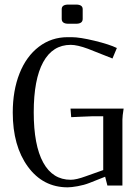

<svg xmlns="http://www.w3.org/2000/svg" viewBox="-20 -803 608 831"><path d="M337.9 -721.2Q337.9 -700.2 309.1 -700.2H275.9Q247.1 -700.2 247.1 -721.2V-763.2Q247.1 -783.2 275.9 -783.2H309.1Q337.9 -783.2 337.9 -763.2ZM285.2 -333H515.1Q509.8 -300.3 509.8 -285.2V0H444.8L435.1 -38.1L367.2 -11.2Q343.8 -2 316.2 2.9Q288.6 7.8 272.9 7.8Q166 7.8 100.6 -81.8Q35.2 -171.4 35.2 -315.9Q35.2 -411.1 64.5 -485.1Q93.8 -559.1 148.2 -600.6Q202.6 -642.1 272.9 -642.1H290Q325.2 -642.1 389.6 -626.5Q454.1 -610.8 485.8 -595.2L466.8 -549.8L360.8 -591.8Q314.5 -608.9 286.1 -608.9Q208 -608.9 167 -534.2Q126 -459.5 126 -316.9Q126 -174.3 167 -99.6Q208 -24.9 286.1 -24.9Q310.1 -24.9 351.1 -40L426.8 -66.9V-299.8H379.9Q368.7 -299.8 332 -297.9Q295.4 -295.9 288.1 -295.9Z"/></svg>

Font: Resagokr
Style: Regular
Weight: 500
Designer: gluk
Foundry: gluk
Version: Version 0.95